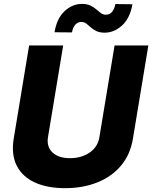

<svg xmlns="http://www.w3.org/2000/svg" viewBox="-20 -962 786 991"><path d="M571.4 -727.3H745.7L666.2 -246.8Q652.7 -164.1 604.4 -106.9Q556.1 -49.7 481.7 -20.2Q407.3 9.2 316.1 9.2Q224.1 9.2 159.8 -20.2Q95.5 -49.7 66.4 -106.9Q37.3 -164.1 50.8 -246.8L130.3 -727.3H306.1L227.6 -253.6Q219.8 -204.2 251.1 -174.9Q282.3 -145.6 341.3 -145.6Q400.9 -145.6 443 -174.9Q485.1 -204.2 492.9 -253.6ZM351.6 -794.7 261.4 -795.5Q273.4 -867.5 313.6 -904.7Q353.7 -941.8 403.1 -941.8Q429.3 -941.8 446.7 -933.4Q464.1 -925.1 476.7 -913.9Q489.3 -902.7 500.7 -894.4Q512.1 -886 526.3 -886Q546.5 -886 558.8 -901.1Q571 -916.2 575.3 -941.1L663.7 -940Q650.9 -868.3 610.6 -831.1Q570.3 -794 521.3 -793.3Q494.3 -793.3 477.3 -801.7Q460.2 -810 448.3 -821Q436.4 -832 425.4 -840.4Q414.4 -848.7 399.1 -848.7Q381.7 -848.7 368.8 -834.7Q355.8 -820.7 351.6 -794.7Z"/></svg>

Font: Inter UI Extra Bold
Style: Italic
Weight: 800
Italic angle: 9.39999°
Designer: Rasmus Andersson
Foundry: rsms
Version: 3.2;8d6f07862